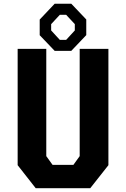

<svg xmlns="http://www.w3.org/2000/svg" viewBox="-20 -986 660 1006"><path d="M167 0H453L548 -120.5V-730H397.5V-168L364.5 -122H255.5L222.5 -168V-730H72.5V-120.5ZM266.5 -719.5H353.5L432 -802V-884L353.5 -966.5H266.5L188 -883.5V-801.5ZM248 -826.5V-859.5L293.5 -908.5H326.5L372 -859.5V-826.5L326.5 -777H293.5Z"/></svg>

Font: Monaspace Krypton
Style: Bold
Weight: 700
Designer: Riley Cran & the Lettermatic Team
Foundry: Lettermatic
Version: Version 1.200 (Monaspace Krypton)